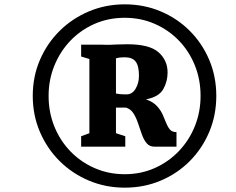

<svg xmlns="http://www.w3.org/2000/svg" viewBox="-20 -931 1088 885"><path d="M131 -489Q131 -578 164 -654.8Q197 -731.5 255.2 -789Q313.5 -846.5 390.5 -878.8Q467.5 -911 555 -911Q643.5 -911 720.2 -878.8Q797 -846.5 854.5 -789Q912 -731.5 944.5 -654.8Q977 -578 977 -489Q977 -400 944.5 -323Q912 -246 854.5 -188.2Q797 -130.5 720.2 -98.2Q643.5 -66 555 -66Q467.5 -66 390.5 -98.2Q313.5 -130.5 255.2 -188.2Q197 -246 164 -323Q131 -400 131 -489ZM204 -489Q204 -413.5 230.5 -348Q257 -282.5 305 -233Q353 -183.5 417 -155.8Q481 -128 555 -128Q629 -128 692.8 -156.2Q756.5 -184.5 804 -234Q851.5 -283.5 878 -349Q904.5 -414.5 904.5 -489Q904.5 -564.5 878 -630Q851.5 -695.5 804 -744.5Q756.5 -793.5 692.8 -821.2Q629 -849 555 -849Q479.5 -849 415.5 -820.8Q351.5 -792.5 304.2 -743Q257 -693.5 230.5 -628.2Q204 -563 204 -489ZM392 -317V-659L354 -670.5V-725H451.5Q471.5 -724 486.8 -724.5Q502 -725 520.2 -726Q538.5 -727 567 -727Q669 -727 710.8 -690Q752.5 -653 752.5 -597Q752.5 -555.5 732.5 -520Q712.5 -484.5 653 -473Q685.5 -461.5 703 -442.5Q720.5 -423.5 729.8 -402.8Q739 -382 746 -364Q753 -346 763.2 -334Q773.5 -322 793.5 -322V-255H691.5Q669 -255 655.8 -271Q642.5 -287 633.8 -311.8Q625 -336.5 616.5 -362.2Q608 -388 595.5 -408Q583 -428 561 -435H514.5V-317L557.5 -303V-255H354V-303ZM514.5 -500Q522.5 -498 531 -497.2Q539.5 -496.5 547.8 -496.2Q556 -496 564 -496Q589.5 -496 605 -522Q620.5 -548 620.5 -581.5Q620.5 -627.5 605.2 -647.2Q590 -667 554.5 -667Q545 -667 534.5 -666Q524 -665 514.5 -662Z"/></svg>

Font: Merriweather 28pt Black
Style: Italic
Weight: 900
Italic angle: -7.8°
Version: Version 2.101